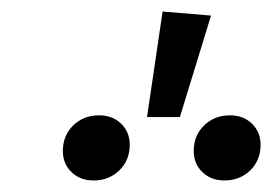

<svg xmlns="http://www.w3.org/2000/svg" viewBox="-20 -938 472 333"><path d="M346 -911 292 -735H235L262 -918ZM205 -687Q205 -660 187 -642.5Q169 -625 142 -625Q119 -625 104 -639.5Q89 -654 89 -676Q89 -703 107 -720.5Q125 -738 152 -738Q175 -738 190 -723.5Q205 -709 205 -687ZM432 -687Q432 -660 414 -642.5Q396 -625 369 -625Q346 -625 331 -639.5Q316 -654 316 -676Q316 -703 334 -720.5Q352 -738 379 -738Q402 -738 417 -723.5Q432 -709 432 -687Z"/></svg>

Font: FiraGO
Style: Italic
Weight: 400
Italic angle: -8°
Designer: bBox Type GmbH
Foundry: bBox Type GmbH
Version: Version 1.001